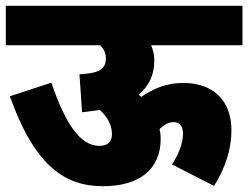

<svg xmlns="http://www.w3.org/2000/svg" viewBox="-20 -642 856 662"><path d="M0 -622V-486H325C338 -474 345 -460 345 -441C345 -399 314 -389 254 -386L263 -255C285 -257 305 -260 324 -263C350 -239 366 -212 366 -179C366 -156 354 -139 323 -139C257 -139 206 -214 157 -357L14 -310C100 -69 204 0 335 0C459 0 534 -57 534 -163C534 -175 533 -186 530 -197C545 -211 561 -221 578 -221C595 -221 611 -212 611 -180C611 -148 595 -108 573 -75L718 -1C759 -66 778 -131 778 -193C778 -297 713 -356 613 -356C552 -356 511 -337 467 -308C464 -310 461 -313 458 -316C494 -345 512 -384 512 -434C512 -453 508 -470 501 -486H816V-622Z"/></svg>

Font: Noto Sans Devanagari UI SemiCondensed Black
Style: Regular
Weight: 900
Width: 4
Designer: Jelle Bosma - Monotype Design Team
Foundry: Monotype Imaging Inc.
Version: Version 2.004